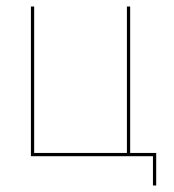

<svg xmlns="http://www.w3.org/2000/svg" viewBox="-20 -480 535 590"><path d="M380 -10V-460H370V-10H85V-460H75V0H450V90H460V-10Z"/></svg>

Font: Jost Thin
Style: Regular
Weight: 250
Version: Version 3.710